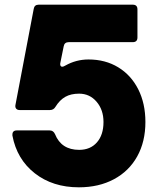

<svg xmlns="http://www.w3.org/2000/svg" viewBox="-20 -783 680 820"><path d="M33 -204V-208Q33 -226 52 -226H192Q208 -226 215 -210Q242 -143 318 -143Q366 -143 394 -175Q422 -207 422 -262Q422 -314 392.5 -348.5Q363 -383 318 -383Q283 -383 259 -369.5Q235 -356 217 -327Q209 -313 193 -313H64Q54 -313 49 -319Q44 -325 46 -335L124 -745Q127 -763 145 -763H547Q567 -763 567 -743V-623Q567 -603 547 -603H274Q255 -603 252 -585L238 -516L237 -510Q237 -498 246 -498Q251 -498 259 -503Q305 -529 358 -529Q430 -529 485 -495.5Q540 -462 570.5 -401.5Q601 -341 601 -262Q601 -178 566 -115Q531 -52 466.5 -17.5Q402 17 317 17Q205 17 128.5 -43Q52 -103 33 -204Z"/></svg>

Font: Open Sauce Two Black
Style: Regular
Weight: 900
Designer: Alfredo Marco Pradil
Foundry: Creative Sauce Fz LLC
Version: Version 1.477